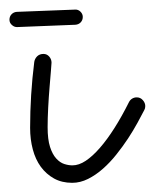

<svg xmlns="http://www.w3.org/2000/svg" viewBox="-45 -369 329 408"><path d="M19 -97.2Q19 -167.5 27.8 -237.3Q28.8 -244.1 33.9 -249.3Q39.1 -254.4 47.4 -254.4Q54.7 -254.4 59.6 -248.8Q64.5 -243.2 64.5 -235.8Q64.5 -232.9 63.2 -218.3Q62 -203.6 60.3 -183.3Q58.6 -163.1 57.4 -140.4Q56.2 -117.7 56.2 -98.6Q56.2 -72.8 61.3 -56.9Q66.4 -41 74.5 -32.2Q82.5 -23.4 91.6 -20.5Q100.6 -17.6 108.9 -17.6Q122.6 -17.6 137.2 -27.3Q151.9 -37.1 167.2 -54.7Q182.6 -72.3 198.2 -96.9Q213.9 -121.6 229 -151.9Q231.4 -156.7 235.8 -159.4Q240.2 -162.1 245.6 -162.1Q253.4 -162.1 258.5 -156.2Q263.7 -150.4 263.7 -143.6Q263.7 -138.7 261.7 -135.3Q255.9 -124 247.1 -107.9Q238.3 -91.8 227.1 -74.7Q215.8 -57.6 202.4 -40.8Q189 -23.9 173.8 -10.5Q158.7 2.9 142.1 11.2Q125.5 19.5 108.4 19.5Q86.4 19.5 69.8 10.3Q53.2 1 41.7 -14.6Q30.3 -30.3 24.7 -51.5Q19 -72.8 19 -97.2ZM130.9 -333Q130.9 -326.2 126.5 -321.5Q122.1 -316.9 115.2 -316.4L-7.8 -311.5Q-14.2 -311 -19.5 -315.7Q-24.9 -320.3 -24.9 -327.1Q-24.9 -334 -20.5 -338.6Q-16.1 -343.3 -9.3 -343.8L114.3 -348.6Q121.1 -349.1 126 -344.2Q130.9 -339.4 130.9 -333Z"/></svg>

Font: Sacramento
Style: Regular
Weight: 400
Designer: Astigmatic (AOETI)
Foundry: Astigmatic (AOETI)
Version: Version 1.000